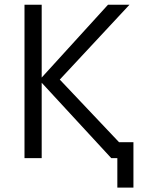

<svg xmlns="http://www.w3.org/2000/svg" viewBox="-20 -687 612 834"><path d="M161.1 -666.5V-350.1L449.2 -666.5H542.5L239.7 -341.3L497.1 -69.3H559.6V127.9H489.7V0H463.4L161.1 -327.6V0H86.4V-666.5Z"/></svg>

Font: NMS Futura Pro Book
Style: Regular
Weight: 400
Designer: Blend3rman
Version: Version 0.1